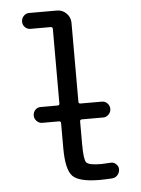

<svg xmlns="http://www.w3.org/2000/svg" viewBox="-53 -772 606 824"><g transform="rotate(-5 250.0 -360.0)"><path d="M103.5 -662.1Q89.8 -662.1 80.1 -671.9Q70.3 -681.6 70.3 -695.8Q70.3 -710 80.1 -720.2Q89.8 -730.5 103.5 -730.5H223.6Q247.1 -730.5 264.2 -713.4Q281.2 -696.3 281.2 -672.9V-332Q281.2 -324.2 290 -324.2H381.8Q395.5 -324.2 405.3 -314Q415 -303.7 415 -290Q415 -276.4 404.8 -266.1Q394.5 -255.9 381.8 -255.9H290Q281.2 -255.9 281.2 -248V-150.4Q281.2 -84 291.5 -70.8Q301.8 -57.6 355.5 -57.6Q367.2 -57.6 394.5 -59.6Q408.2 -61.5 418.9 -51.8Q429.7 -42 429.7 -29.3Q429.7 -14.6 420.4 -3.9Q411.1 6.8 396.5 7.8Q362.3 9.8 344.7 9.8Q254.9 9.8 227.1 -18.6Q199.2 -46.9 199.2 -139.6V-248Q199.2 -255.9 190.4 -255.9H118.2Q105.5 -255.9 95.2 -266.1Q85 -276.4 85 -290Q85 -303.7 94.2 -314Q103.5 -324.2 118.2 -324.2H190.4Q199.2 -324.2 199.2 -332V-653.3Q199.2 -662.1 190.4 -662.1Z"/></g></svg>

Font: Rounded Mgen+ 1m regular
Style: Regular
Weight: 400
Designer: [Source Han Sans]
Ryoko NISHIZUKA  (kana & ideographs); Paul D. Hunt (Latin, Greek & Cyrillic); Wenlong ZHANG  (bopomofo
Version: Version 1.059.20150602